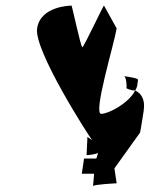

<svg xmlns="http://www.w3.org/2000/svg" viewBox="-20 -714 560 683"><path d="M112 -613C100 -535 296 -230 308 -215L291 -227L288 -162C290 -162 326 -165 329 -171C327 -166 324 -150 322 -150H279L271 -96H314C316 -96 310 -48 311 -52C312 -58 395 -62 395 -62L387 -115L478 -242C480 -246 490 -315 491 -319C498 -363 480 -383 461 -392C437 -346 366 -309 340 -309C310 -309 386 -557 395 -613L350 -694C351 -702 278 -546 273 -546C267 -546 235 -702 234 -694C234 -694 124 -694 112 -613ZM422 -443C421 -444 420 -444 419 -444C419 -444 418 -444 422 -443ZM422 -443C430 -437 431 -407 430 -400C430 -400 444 -392 461 -392C464 -398 467 -403 468 -409L471 -430C472 -436 435 -441 422 -443Z"/></svg>

Font: Ampere
Style: UltCndIta
Weight: 400
Version: Version 1